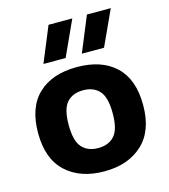

<svg xmlns="http://www.w3.org/2000/svg" viewBox="-119 -902 887 1007"><g transform="rotate(-15 324.0 -399.0)"><path d="M324 10.5Q193.5 10.5 116 -61.2Q38.5 -133 38.5 -273Q38.5 -413 114 -484.2Q189.5 -555.5 324 -555.5Q458.5 -555.5 533.8 -484.2Q609 -413 609 -273Q609 -133.5 531.2 -61.5Q453.5 10.5 324 10.5ZM324 -116Q380.5 -116 412 -151Q443.5 -186 443.5 -272.5Q443.5 -360 412 -394.8Q380.5 -429.5 324 -429.5Q267.5 -429.5 236 -394.8Q204.5 -360 204.5 -273.5Q204.5 -186.5 235.8 -151.2Q267 -116 324 -116ZM368 -616.5 447 -808H576.5L488.5 -616.5ZM159.5 -616.5 238.5 -808H367.5L280 -616.5Z"/></g></svg>

Font: Encode Sans SmExp
Style: Bold
Weight: 700
Width: 6
Designer: Multiple Designers
Foundry: Impallari Type
Version: Version 3.002; ttfautohint (v1.8.3) -l 8 -r 50 -G 200 -x 14 